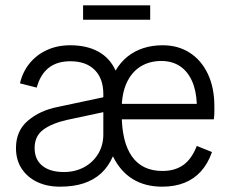

<svg xmlns="http://www.w3.org/2000/svg" viewBox="-20 -689 855 721"><path d="M397 -274 233 -239Q175 -226 142.5 -202Q110 -178 110 -133Q110 -90 139 -66.5Q168 -43 220 -43Q262 -43 295.5 -61Q329 -79 348.5 -111Q368 -143 368 -184V-336Q368 -394 335.5 -426.5Q303 -459 244 -459Q194 -459 162.5 -434Q131 -409 118 -360L55 -376Q65 -419 91 -451Q117 -483 156 -501Q195 -519 244 -519Q306 -519 349.5 -495Q393 -471 414 -424Q433 -456 459.5 -477Q486 -498 519 -508.5Q552 -519 591 -519Q649 -519 692.5 -491Q736 -463 760.5 -411.5Q785 -360 785 -290Q785 -281 785 -268.5Q785 -256 783 -241H423V-299H719Q717 -350 700.5 -386Q684 -422 655 -441Q626 -460 586 -460Q541 -460 507.5 -439Q474 -418 455.5 -377.5Q437 -337 437 -279V-262Q437 -156 475.5 -101.5Q514 -47 590 -47Q637 -47 668.5 -69.5Q700 -92 719 -141L776 -118Q761 -75 735 -46Q709 -17 672.5 -2.5Q636 12 589 12Q525 12 478.5 -16.5Q432 -45 404 -102Q387 -63 359.5 -38Q332 -13 294 -0.5Q256 12 205 12Q157 12 120 -5.5Q83 -23 61.5 -55.5Q40 -88 40 -133Q40 -198 85 -236Q130 -274 195 -287L397 -330ZM292 -669H544V-615H292Z"/></svg>

Font: TikTok Sans Light
Style: Regular
Weight: 300
Version: Version 4.000